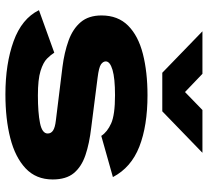

<svg xmlns="http://www.w3.org/2000/svg" viewBox="-50 -724 786 727"><g transform="rotate(90 343.5 -361.0)"><path d="M338 12Q222 12 136.5 -19Q51 -50 19 -115L180 -173Q188 -160 202.5 -145.5Q217 -131 249 -121Q281 -111 342 -111Q407 -111 446.5 -119Q486 -127 486 -148Q486 -161 474.5 -168.5Q463 -176 437 -179L234 -204Q179 -211 134.5 -227Q90 -243 64.5 -273Q39 -303 39 -352Q39 -414 77.5 -452.5Q116 -491 184.5 -508.5Q253 -526 341 -526Q457 -526 536 -495Q615 -464 651 -395L495 -351Q480 -374 447.5 -388.5Q415 -403 341 -403Q277 -403 245 -393.5Q213 -384 213 -368Q213 -358 224 -350Q235 -342 275 -337L463 -313Q524 -306 568 -291Q612 -276 636 -247Q660 -218 660 -167Q660 -104 618 -64.5Q576 -25 503.5 -6.5Q431 12 338 12ZM256 -582 99 -734H260L329 -668L397 -734H559L402 -582Z"/></g></svg>

Font: Special Gothic Expanded One
Style: Regular
Weight: 400
Designer: Alistair McCready
Foundry: Monolith
Version: Version 1.010; ttfautohint (v1.8.4.7-5d5b)